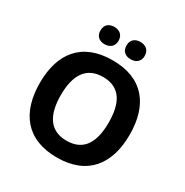

<svg xmlns="http://www.w3.org/2000/svg" viewBox="-206 -1084 1209 1258"><g transform="rotate(30 398.0 -455.0)"><path d="M230 -854C230 -810 260 -789 298 -789C335 -789 367 -810 367 -854C367 -900 335 -920 298 -920C260 -920 230 -900 230 -854ZM427 -854C427 -810 457 -789 496 -789C533 -789 565 -810 565 -854C565 -900 533 -920 496 -920C457 -920 427 -900 427 -854ZM738 -358C738 -580 631 -725 399 -725C165 -725 58 -580 58 -359C58 -137 165 10 398 10C631 10 738 -137 738 -358ZM217 -358C217 -508 271 -599 399 -599C527 -599 579 -508 579 -358C579 -208 527 -117 398 -117C271 -117 217 -208 217 -358Z"/></g></svg>

Font: Noto Sans Gunjala Gondi
Style: Bold
Weight: 700
Designer: Ek Type
Foundry: Ek Type
Version: Version 1.004